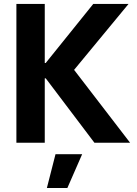

<svg xmlns="http://www.w3.org/2000/svg" viewBox="-20 -727 700 978"><path d="M63.5 -707H208V-406.2H212.9L455.1 -707H634.8L357.4 -371.1L642.6 0H460.9L212.9 -328.1H208V0H63.5ZM323.2 230.5H218.8L262.7 58.6H398.4Z"/></svg>

Font: Wanted Sans
Style: Bold
Weight: 700
Designer: Original Design by Kil Hyung-jin and Kang Hanbin, Wanted Lab, Inc; Hangeul from Source Han Sans by Jang Soo-young and Ka
Foundry: Wanted Lab, Inc.
Version: Version 1.000